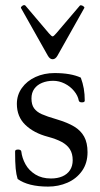

<svg xmlns="http://www.w3.org/2000/svg" viewBox="-20 -706 385 739"><path d="M47.9 -17.1Q42.5 -34.2 40.3 -57.4Q38.1 -80.6 38.1 -123Q38.1 -127 41 -128.7Q43.9 -130.4 49.8 -130.4Q55.2 -130.4 58.3 -128.4Q61.5 -126.5 62 -123Q64.9 -97.7 78.1 -73.7Q91.3 -49.8 116.2 -34.4Q141.1 -19 176.3 -19Q201.2 -19 220 -27.1Q238.8 -35.2 249.3 -51Q259.8 -66.9 259.8 -89.4Q259.8 -114.7 249 -131.6Q238.3 -148.4 217.5 -159.7Q196.8 -170.9 164.1 -179.7Q110.4 -193.8 77.6 -225.3Q44.9 -256.8 44.9 -306.2Q44.9 -340.3 64.2 -367.4Q83.5 -394.5 116.7 -409.7Q149.9 -424.8 189.9 -424.8Q221.7 -424.8 246.8 -420.4Q272 -416 291 -407.2Q298.8 -386.2 302.5 -365Q306.2 -343.8 306.2 -318.8Q306.2 -312 295.4 -312Q290 -312 287.1 -313.7Q284.2 -315.4 283.2 -318.8Q279.8 -337.9 265.1 -355.7Q250.5 -373.5 229 -384.3Q207.5 -395 184.6 -395Q161.1 -395 142.1 -387.2Q123 -379.4 112.1 -364.3Q101.1 -349.1 101.1 -327.1Q101.1 -303.2 111.1 -289.3Q121.1 -275.4 140.6 -266.6Q160.2 -257.8 198.7 -246.6Q239.7 -234.4 265.4 -219Q291 -203.6 304 -179.9Q316.9 -156.2 316.9 -120.1Q316.9 -78.1 295.7 -48.1Q274.4 -18.1 239.7 -2.9Q205.1 12.2 165 12.2Q127 12.2 97.7 4.9Q68.4 -2.4 47.9 -17.1ZM164.1 -491.7 61 -674.8Q60.1 -676.8 61 -678.7Q62 -680.7 64.5 -682.1L65.9 -683.6Q68.8 -686 72.5 -686.3Q76.2 -686.5 78.1 -684.1L168 -578.1Q173.3 -571.8 177 -568.8Q180.7 -565.9 182.6 -565.9Q186.5 -565.9 196.8 -578.1L287.1 -684.1Q289.1 -686 291.7 -685.8Q294.4 -685.5 297.4 -684.1L298.3 -683.6L298.8 -683.1Q302.2 -681.2 304 -679Q305.7 -676.8 304.2 -674.8L201.2 -491.7Q197.3 -484.9 192.6 -481.4Q188 -478 182.6 -478Q177.2 -478 172.6 -481.4Q168 -484.9 164.1 -491.7Z"/></svg>

Font: Junicode Two Beta VF
Style: Regular
Weight: 400
Designer: Peter S. Baker
Foundry: Briery Creek Software
Version: Version 1.031 beta; ttfautohint (v1.8.1.43-b0c9)